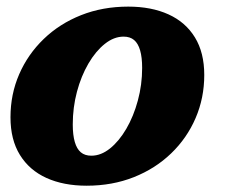

<svg xmlns="http://www.w3.org/2000/svg" viewBox="-20 -558 696 595"><path d="M12.5 -194.5Q12.5 -125 41.8 -77.8Q71 -30.5 124 -6.5Q177 17.5 248.5 17.5Q328 17.5 394.8 -9Q461.5 -35.5 510.5 -82.8Q559.5 -130 586.2 -192.2Q613 -254.5 613 -325.5Q613 -395 584 -442.2Q555 -489.5 502 -513.5Q449 -537.5 377.5 -537.5Q298 -537.5 231.2 -511Q164.5 -484.5 115.5 -437.2Q66.5 -390 39.5 -328Q12.5 -266 12.5 -194.5ZM205.5 -172.5Q205.5 -225 218.5 -273.8Q231.5 -322.5 254 -361Q276.5 -399.5 304.8 -422Q333 -444.5 363 -444.5Q383 -444.5 395.5 -434Q408 -423.5 414.2 -402Q420.5 -380.5 420.5 -347.5Q420.5 -295.5 407.2 -246.5Q394 -197.5 371.5 -159Q349 -120.5 321 -98Q293 -75.5 263 -75.5Q243 -75.5 230.5 -86Q218 -96.5 211.8 -118Q205.5 -139.5 205.5 -172.5Z"/></svg>

Font: Besley ExtraBold
Style: Italic
Weight: 800
Italic angle: -13°
Designer: Owen Earl
Foundry: indestructible type*
Version: Version 2.001